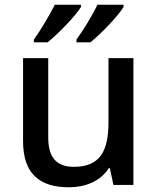

<svg xmlns="http://www.w3.org/2000/svg" viewBox="-20 -786 670 816"><path d="M505 -756V-766H394C373 -721 333 -656 305 -618V-606H364C410 -642 484 -721 505 -756ZM324 -756V-766H213C190 -721 152 -656 124 -618V-606H182C228 -642 303 -721 324 -756ZM547 -539H441V-266C441 -144 405 -77 294 -77C219 -77 185 -118 185 -202V-539H78V-186C78 -49 147 10 273 10C341 10 407 -15 442 -71H447L462 0H547Z"/></svg>

Font: Noto Sans Malayalam Medium
Style: Regular
Weight: 500
Designer: Jelle Bosma - Monotype Design Team
Foundry: Monotype Imaging Inc.
Version: Version 2.104